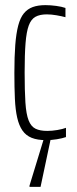

<svg xmlns="http://www.w3.org/2000/svg" viewBox="-20 -538 300 748"><path d="M160 8Q126 8 103.5 -1Q81 -10 67.5 -29.5Q54 -49 47 -79.5Q40 -110 38 -153.5Q36 -197 36 -254Q36 -318 39.5 -363Q43 -408 51 -438.5Q59 -469 73 -486Q87 -503 107.5 -510.5Q128 -518 157 -518Q177 -518 199 -515Q221 -512 235 -507V-471Q220 -475 200 -478.5Q180 -482 162 -482Q135 -482 118 -472.5Q101 -463 92 -438.5Q83 -414 79.5 -369.5Q76 -325 76 -256Q76 -184 79 -138.5Q82 -93 91.5 -69Q101 -45 118.5 -36.5Q136 -28 164 -28Q183 -28 203.5 -31.5Q224 -35 237 -40V-4Q223 1 201.5 4.5Q180 8 160 8ZM95 190V185L157 -18H181V-13L138 190Z"/></svg>

Font: Saira UltraCondensed ExtraLight
Style: Regular
Weight: 250
Width: 1
Designer: Hector Gatti with collaboration of the Omnibus-Type team
Foundry: Omnibus-Type
Version: Version 1.101